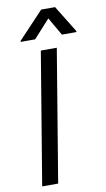

<svg xmlns="http://www.w3.org/2000/svg" viewBox="-102 -994 576 1042"><g transform="rotate(-10 185.5 -473.0)"><path d="M163.4 -727.3H251.4L130.7 0H42.6ZM64.6 -798.3 203.8 -946H280.5L371.4 -798.3L370.7 -792.6H291.2L233.7 -892L143.5 -792.6H63.9Z"/></g></svg>

Font: Inter P
Style: Italic
Weight: 400
Italic angle: -9.40001°
Designer: Rasmus Andersson
Foundry: rsms
Version: Version 3.018;git-588b23468